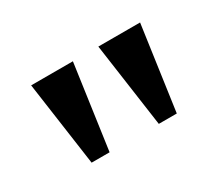

<svg xmlns="http://www.w3.org/2000/svg" viewBox="-60 -835 561 490"><g transform="rotate(-30 220.5 -590.0)"><path d="M95 -466H148L183 -714H60ZM293 -466H346L381 -714H258Z"/></g></svg>

Font: Noto Naskh Arabic UI Medium
Style: Regular
Weight: 500
Designer: Monotype Design Team, David Williams, Mohamad Dakak and Nizar Qandah
Foundry: Monotype Imaging Inc.
Version: Version 2.014